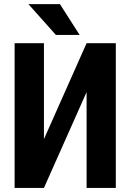

<svg xmlns="http://www.w3.org/2000/svg" viewBox="-20 -923 646 943"><path d="M548.8 -710.9V0H405.3V-470.7L195.8 0H51.8V-710.9H195.8V-239.7L405.3 -710.9ZM371.1 -751.5H254.4L119.6 -902.8H274.4Z"/></svg>

Font: RobotoCondensed-Bold
Style: Bold
Weight: 700
Designer: Google
Version: Version 2.001240; 2014